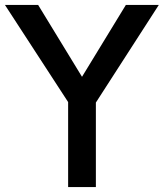

<svg xmlns="http://www.w3.org/2000/svg" viewBox="-36 -755 661 775"><path d="M239 0V-343L-16 -735H118L295 -445L472 -735H605L351 -341V0Z"/></svg>

Font: Alata
Style: Regular
Weight: 400
Designer: Spyros Zevelakis, Eben Sorkin
Foundry: Spyros Zevelakis
Version: Version 1.005; ttfautohint (v1.8.4.7-5d5b)